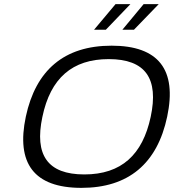

<svg xmlns="http://www.w3.org/2000/svg" viewBox="-20 -900 842 929"><path d="M374 9C144 9 57 -110 105 -336C153 -560 290 -679 520 -679C747 -679 837 -563 789 -336C741 -108 601 9 374 9ZM185 -334C146 -150 210 -56 388 -56C568 -56 670 -152 709 -334C749 -520 684 -614 506 -614C330 -614 224 -522 185 -334ZM435 -756H492L611 -880H539ZM572 -756H628L748 -880H675Z"/></svg>

Font: LT Wave Light
Style: Italic
Weight: 300
Designer: Daniel Lyons
Version: Version 2.5 (Glyphs App)